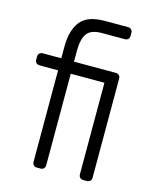

<svg xmlns="http://www.w3.org/2000/svg" viewBox="-112 -816 719 892"><g transform="rotate(15 247.5 -370.0)"><path d="M392 0H375Q365 0 359 -6Q353 -12 353 -22V-462H191V-22Q191 -12 185 -6Q179 0 169 0H152Q142 0 136 -6Q130 -12 130 -22V-462H41Q31 -462 25 -468Q19 -474 19 -484V-498Q19 -508 25 -514Q31 -520 41 -520H130V-577Q130 -653 163 -696.5Q196 -740 281 -740H392Q402 -740 408 -734Q414 -728 414 -718V-704Q414 -694 408 -688Q402 -682 392 -682H281Q230 -682 210.5 -655.5Q191 -629 191 -572V-520H392Q402 -520 408 -514Q414 -508 414 -498V-22Q414 -12 408 -6Q402 0 392 0Z"/></g></svg>

Font: Hezaedrus Light
Style: Regular
Weight: 300
Designer: Hubert & Fischer
Foundry: Hubert & Fischer
Version: Version 1.10;September 3, 2019;FontCreator 11.5.0.2425 64-bi